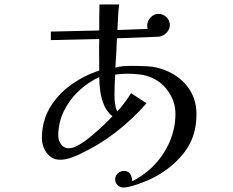

<svg xmlns="http://www.w3.org/2000/svg" viewBox="-20 -777 1040 857"><path d="M482 -258Q457 -278 444.5 -307.5Q432 -337 427.5 -370Q423 -403 423 -433Q373 -410 331 -370.5Q289 -331 264.5 -280Q240 -229 240 -171Q240 -151 252.5 -133Q265 -115 287 -115Q307 -115 334.5 -131.5Q362 -148 390.5 -172Q419 -196 443.5 -219.5Q468 -243 482 -258ZM857 -267Q857 -168 804 -98.5Q751 -29 667 15Q652 23 626 33.5Q600 44 573.5 52Q547 60 530 60Q516 60 505 49.5Q494 39 494 25Q494 9 505.5 -2.5Q517 -14 533 -14Q554 -14 562 0.5Q570 15 570 32Q628 3 671 -43Q714 -89 738.5 -147Q763 -205 763 -270Q763 -320 734.5 -364Q706 -408 660 -429Q634 -441 605 -444.5Q576 -448 547 -448Q534 -448 521 -447Q508 -446 494 -444Q491 -396 491 -349Q491 -331 493.5 -313.5Q496 -296 503 -279Q537 -316 565 -361L634 -316Q572 -245 497 -187Q422 -129 336 -89Q315 -79 292.5 -71.5Q270 -64 247 -64Q222 -64 204 -78.5Q186 -93 176.5 -115Q167 -137 167 -160Q167 -236 202.5 -296Q238 -356 296.5 -398Q355 -440 423 -462Q423 -497 422.5 -532.5Q422 -568 423 -603L207 -598V-636L423 -641Q423 -670 423 -699Q423 -728 424 -757H512Q508 -729 507 -700.5Q506 -672 504 -643L639 -648Q638 -652 637.5 -655.5Q637 -659 637 -663Q637 -683 652 -699Q667 -715 687 -715Q708 -715 723 -700.5Q738 -686 738 -665Q738 -645 722 -629.5Q706 -614 686 -613L502 -606Q501 -573 499 -540.5Q497 -508 495 -475Q512 -480 529.5 -481.5Q547 -483 564 -483Q602 -483 639.5 -481Q677 -479 713 -465Q778 -441 817.5 -389.5Q857 -338 857 -267Z"/></svg>

Font: Kaisei Decol
Style: Regular
Weight: 400
Designer: Font-Kai, 金井和夫
Foundry: KAZUO KANAI
Version: Version 5.003